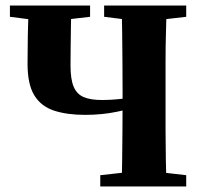

<svg xmlns="http://www.w3.org/2000/svg" viewBox="-20 -677 727 697"><path d="M133 -601 16 -616V-657H307V-616L177 -601ZM289 -260Q223 -260 176 -275.5Q129 -291 104.5 -331Q80 -371 80 -445Q80 -497 81 -550.5Q82 -604 84 -657H239Q238 -623 237.5 -583Q237 -543 236.5 -505Q236 -467 236 -439Q236 -389 247.5 -362Q259 -335 284 -324.5Q309 -314 349 -314Q386 -314 423.5 -318.5Q461 -323 510 -334V-299Q460 -283 405.5 -271.5Q351 -260 289 -260ZM344 0V-41L479 -56H525L656 -41V0ZM421 0Q423 -46 423.5 -98Q424 -150 424.5 -202.5Q425 -255 425 -304V-350Q425 -401 424.5 -454Q424 -507 423.5 -559Q423 -611 421 -657H585Q584 -612 582.5 -560Q581 -508 581 -455Q581 -402 581 -350V-311Q581 -259 581 -205Q581 -151 582 -99Q583 -47 585 0ZM479 -601 358 -616V-657H656V-616L525 -601Z"/></svg>

Font: Source Serif 4 36pt
Style: Bold
Weight: 700
Designer: Frank Grießhammer
Foundry: Adobe Systems Incorporated
Version: Version 4.004;hotconv 1.0.116;makeotfexe 2.5.65601